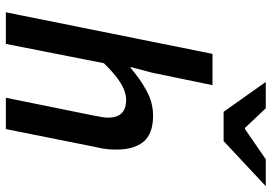

<svg xmlns="http://www.w3.org/2000/svg" viewBox="-156 -772 928 656"><g transform="rotate(90 308.0 -444.0)"><path d="M22 0 164 -706H271L228 -498L209 -427H213Q250 -459 290.5 -481Q331 -503 375 -503Q437 -503 464 -470.5Q491 -438 491 -379Q491 -362 489.5 -345.5Q488 -329 483 -310L421 0H314L374 -296Q377 -314 379.5 -325.5Q382 -337 382 -348Q382 -380 367 -395.5Q352 -411 320 -411Q295 -411 265 -393Q235 -375 196 -335L130 0ZM362 -744 260 -888H350L417 -817H421L524 -888H616L462 -744Z"/></g></svg>

Font: Source Sans 3 ExtraLight SemiBold
Style: Italic
Weight: 600
Italic angle: -11°
Version: Version 3.052;hotconv 1.1.0;makeotfexe 2.6.0